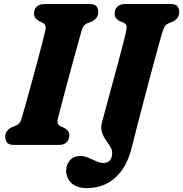

<svg xmlns="http://www.w3.org/2000/svg" viewBox="-20 -720 910 954"><path d="M267.5 -130.5Q264 -114 267.8 -105.8Q271.5 -97.5 281 -92.5L298.5 -85Q324.5 -71.5 324.5 -47.5Q324.5 -26 311 -13Q297.5 0 273 0H50Q24 0 15 -11.5Q6 -23 6 -40.5Q6 -58 15.8 -70Q25.5 -82 38.5 -87.5L57 -95Q69.5 -100 76.2 -108Q83 -116 88.5 -135.5Q96.5 -162.5 108.5 -205.5Q120.5 -248.5 134.5 -299.5Q148.5 -350.5 162.2 -401.8Q176 -453 187.5 -497Q199 -541 205.5 -570Q212 -597.5 191.5 -607L175 -615Q149 -628.5 149 -652.5Q149 -674 162.5 -687Q176 -700 201.5 -700H424Q450.5 -700 459.2 -688.8Q468 -677.5 468 -660Q468 -642 458 -630.2Q448 -618.5 434.5 -612.5L415 -605Q402.5 -599.5 396.5 -592Q390.5 -584.5 385 -566Q376 -535.5 363 -487.8Q350 -440 335 -385.2Q320 -330.5 306.2 -278.5Q292.5 -226.5 282 -186.8Q271.5 -147 267.5 -130.5ZM776.5 -524.5Q770 -502 757 -454.2Q744 -406.5 727.5 -344.8Q711 -283 693.8 -217.2Q676.5 -151.5 661 -91.5Q645.5 -31.5 635 11.5Q611 110 553.5 162.2Q496 214.5 412 214.5Q360 214.5 334.2 189Q308.5 163.5 308.5 127.5Q308.5 98 327.5 76.5Q346.5 55 380.5 55Q398.5 55 418.5 63.5Q438.5 72 457.8 80.8Q477 89.5 493 89.5Q536.5 89.5 537.5 39.5Q538 24.5 527.8 8.8Q517.5 -7 505.2 -25Q493 -43 486.2 -64.2Q479.5 -85.5 486.5 -111.5Q489.5 -122.5 497.8 -153Q506 -183.5 517.5 -226Q529 -268.5 541.8 -315.8Q554.5 -363 566.8 -408.5Q579 -454 588.5 -490.8Q598 -527.5 603 -547.5Q610.5 -579.5 609 -590Q607.5 -600.5 594 -607.5L575 -615Q549.5 -628.5 549.5 -652.5Q549.5 -673.5 562.8 -686.8Q576 -700 602 -700H827Q853 -700 861.8 -688.5Q870.5 -677 870.5 -659.5Q870.5 -642 860.8 -630.2Q851 -618.5 838 -612.5L818.5 -604.5Q809 -600.5 803 -594.5Q797 -588.5 791.2 -573Q785.5 -557.5 776.5 -524.5Z"/></svg>

Font: Fraunces 72pt S100
Style: Bold Italic
Weight: 700
Italic angle: -16°
Version: Version 1.000; ttfautohint (v1.8.3)